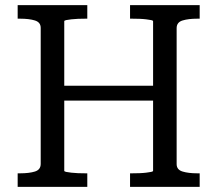

<svg xmlns="http://www.w3.org/2000/svg" viewBox="-20 -730 849 750"><path d="M204 -395H605V-337H204ZM49 0V-53H59Q94 -53 116.5 -60Q139 -67 139 -90V-621Q139 -643 116.5 -650Q94 -657 59 -657H49V-710H321V-657H313Q299 -657 285 -656.5Q271 -656 258.5 -654.5Q246 -653 238.5 -651.5Q231 -650 231 -647V-63Q231 -60 238.5 -58.5Q246 -57 258.5 -55.5Q271 -54 285 -53.5Q299 -53 313 -53H321V0ZM488 0V-53H497Q510 -53 524.5 -53.5Q539 -54 551 -55.5Q563 -57 570.5 -58.5Q578 -60 578 -63V-647Q578 -650 570.5 -651.5Q563 -653 551 -654.5Q539 -656 524.5 -656.5Q510 -657 497 -657H488V-710H760V-657H750Q716 -657 693 -650Q670 -643 670 -620V-89Q670 -67 693 -60Q716 -53 750 -53H760V0Z"/></svg>

Font: Roboto Serif 20pt SemiCondensed
Style: Regular
Weight: 400
Width: 4
Version: Version 1.008